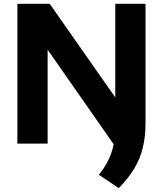

<svg xmlns="http://www.w3.org/2000/svg" viewBox="-20 -760 862 1016"><path d="M608.5 235.5 503 165Q534 126.5 553.2 87.8Q572.5 49 581.5 3.5L232 -497V0H72V-740H243L590 -244.5V-740H750V-108.5Q750 -38.5 736.2 19.8Q722.5 78 691.2 130.5Q660 183 608.5 235.5Z"/></svg>

Font: Encode Sans SemiExpanded SemiExpanded
Style: Bold
Weight: 700
Width: 6
Designer: Multiple Designers
Foundry: Impallari Type
Version: Version 3.000; ttfautohint (v1.8.3) -l 8 -r 50 -G 200 -x 14 